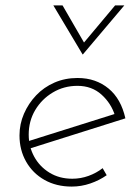

<svg xmlns="http://www.w3.org/2000/svg" viewBox="-20 -682 498 709"><path d="M247 -22Q278 -22 307 -32.5Q336 -43 359 -61L374 -35Q347 -16 313.5 -4.5Q280 7 245 7Q188 7 144.5 -17.5Q101 -42 76.5 -85Q52 -128 52 -182Q52 -224 68.5 -262Q85 -300 113.5 -330Q142 -360 181 -377Q220 -394 266 -394Q301 -394 329.5 -384Q358 -374 381 -355Q404 -336 419.5 -308.5Q435 -281 443 -245L85 -132L79 -159L419 -266L405 -254Q391 -300 355 -332.5Q319 -365 266 -365Q216 -365 175 -340.5Q134 -316 110 -275.5Q86 -235 86 -185Q86 -141 106 -104Q126 -67 162.5 -44.5Q199 -22 247 -22ZM211 -662 296 -515 281 -514 405 -662H439L286 -481H285L177 -662Z"/></svg>

Font: Josefin Sans Thin ExtraLight
Style: Italic
Weight: 250
Italic angle: -7°
Version: Version 2.000